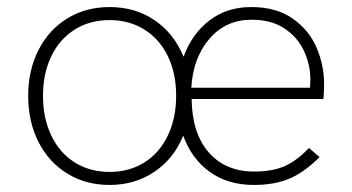

<svg xmlns="http://www.w3.org/2000/svg" viewBox="-20 -519 1000 545"><path d="M500 -134Q474 -69 418.5 -31.5Q363 6 291 6Q224 6 171.5 -26Q119 -58 89.5 -115.5Q60 -173 60 -247Q60 -320 89.5 -377.5Q119 -435 171.5 -467Q224 -499 291 -499Q364 -499 419 -461.5Q474 -424 501 -358Q525 -423 574.5 -461Q624 -499 693 -499Q764 -499 810.5 -466.5Q857 -434 878.5 -384Q900 -334 900 -280Q900 -258 898 -238H524Q525 -141 572.5 -86.5Q620 -32 702 -32Q752 -32 787 -47Q822 -62 857 -99L887 -73Q844 -30 801.5 -12Q759 6 701 6Q627 6 575.5 -31Q524 -68 500 -134ZM480 -247Q480 -311 456.5 -359.5Q433 -408 390 -435Q347 -462 291 -462Q235 -462 192 -435Q149 -408 125.5 -359Q102 -310 102 -247Q102 -184 125.5 -134.5Q149 -85 192 -58Q235 -31 291 -31Q347 -31 390 -58Q433 -85 456.5 -134.5Q480 -184 480 -247ZM860 -270 861 -293Q861 -334 843.5 -373Q826 -412 788.5 -437.5Q751 -463 694 -463Q621 -463 574.5 -409Q528 -355 523 -270Z"/></svg>

Font: Hanken Grotesk ExtraLight
Style: Regular
Weight: 200
Designer: Alfredo Marco Pradil
Foundry: Hanken Design Co.
Version: Version 3.014